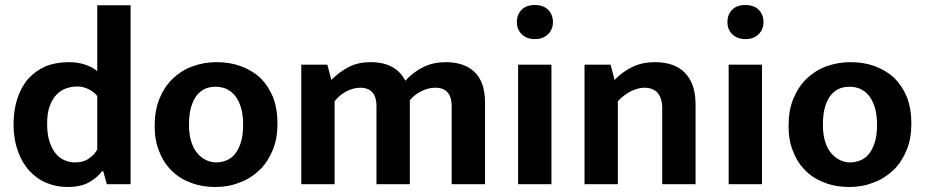

<svg xmlns="http://www.w3.org/2000/svg" viewBox="-20 -735 3691 766"><path d="M368 -451V-714H501V0H406L392 -52H387C375 -35 358 -21 336 -8C313 5 284 11 248 11C218 11 190 5 164 -6C138 -17 115 -34 96 -55C77 -76 62 -102 51 -133C40 -164 34 -199 34 -238C34 -276 39 -310 49 -341C59 -372 73 -398 92 -420C111 -441 134 -458 161 -470C188 -481 220 -487 255 -487C278 -487 299 -484 320 -477C340 -470 356 -462 368 -451ZM368 -139V-352C359 -363 348 -372 334 -379C320 -386 305 -390 288 -390C272 -390 257 -387 243 -382C228 -377 216 -368 205 -357C194 -345 185 -330 178 -311C171 -292 168 -268 168 -241C168 -214 171 -191 177 -172C183 -153 191 -137 201 -124C211 -111 223 -102 237 -96C250 -90 265 -87 280 -87C301 -87 320 -92 335 -103C350 -113 361 -125 368 -139Z M1087 -242C1087 -203 1081 -167 1068 -136C1055 -105 1038 -78 1016 -57C993 -35 967 -18 937 -7C907 5 875 11 840 11C805 11 773 6 744 -5C714 -16 688 -31 667 -52C645 -73 628 -98 616 -129C603 -159 597 -193 597 -232C597 -273 603 -309 616 -341C629 -372 646 -399 669 -421C691 -442 717 -459 747 -470C777 -481 809 -487 844 -487C879 -487 911 -482 941 -471C970 -460 996 -445 1018 -425C1039 -404 1056 -379 1069 -348C1081 -317 1087 -282 1087 -242ZM950 -237C950 -264 947 -288 941 -307C935 -326 927 -342 917 -354C907 -366 895 -375 882 -381C869 -386 855 -389 841 -389C827 -389 814 -387 801 -382C788 -377 777 -368 767 -357C757 -345 749 -329 743 -310C737 -291 734 -266 734 -237C734 -211 737 -189 743 -170C749 -151 757 -135 768 -123C778 -111 790 -102 803 -96C816 -90 829 -87 843 -87C857 -87 870 -90 883 -95C896 -100 907 -108 917 -120C927 -132 935 -148 941 -167C947 -186 950 -209 950 -237Z M1315 -331V0H1182V-477H1286L1302 -416C1323 -438 1347 -455 1372 -468C1397 -481 1426 -487 1458 -487C1526 -487 1572 -462 1597 -413C1618 -436 1643 -455 1670 -468C1697 -481 1727 -487 1758 -487C1809 -487 1848 -473 1875 -446C1902 -419 1915 -379 1915 -327V0H1782V-312C1782 -335 1777 -353 1766 -366C1755 -379 1738 -385 1717 -385C1699 -385 1681 -381 1663 -372C1644 -363 1628 -351 1615 -335V0H1482V-312C1482 -335 1477 -353 1466 -366C1455 -379 1438 -385 1417 -385C1399 -385 1381 -380 1363 -371C1344 -361 1328 -348 1315 -331Z M2180 0H2047V-477H2180ZM2114 -579C2091 -579 2074 -586 2061 -599C2048 -612 2042 -628 2042 -647C2042 -666 2048 -683 2061 -696C2074 -709 2091 -715 2114 -715C2136 -715 2154 -709 2167 -696C2180 -683 2186 -666 2186 -647C2186 -628 2180 -612 2167 -599C2154 -586 2137 -579 2114 -579Z M2445 -331V0H2312V-477H2416L2432 -416C2454 -439 2478 -456 2505 -469C2531 -481 2560 -487 2592 -487C2645 -487 2685 -473 2713 -444C2741 -415 2755 -374 2755 -319V0H2622V-305C2622 -330 2616 -349 2604 -364C2592 -378 2574 -385 2551 -385C2534 -385 2516 -380 2497 -371C2478 -361 2460 -348 2445 -331Z M3020 0H2887V-477H3020ZM2954 -579C2931 -579 2914 -586 2901 -599C2888 -612 2882 -628 2882 -647C2882 -666 2888 -683 2901 -696C2914 -709 2931 -715 2954 -715C2976 -715 2994 -709 3007 -696C3020 -683 3026 -666 3026 -647C3026 -628 3020 -612 3007 -599C2994 -586 2977 -579 2954 -579Z M3616 -242C3616 -203 3610 -167 3597 -136C3584 -105 3567 -78 3545 -57C3522 -35 3496 -18 3466 -7C3436 5 3404 11 3369 11C3334 11 3302 6 3273 -5C3243 -16 3217 -31 3196 -52C3174 -73 3157 -98 3145 -129C3132 -159 3126 -193 3126 -232C3126 -273 3132 -309 3145 -341C3158 -372 3175 -399 3198 -421C3220 -442 3246 -459 3276 -470C3306 -481 3338 -487 3373 -487C3408 -487 3440 -482 3470 -471C3499 -460 3525 -445 3547 -425C3568 -404 3585 -379 3598 -348C3610 -317 3616 -282 3616 -242ZM3479 -237C3479 -264 3476 -288 3470 -307C3464 -326 3456 -342 3446 -354C3436 -366 3424 -375 3411 -381C3398 -386 3384 -389 3370 -389C3356 -389 3343 -387 3330 -382C3317 -377 3306 -368 3296 -357C3286 -345 3278 -329 3272 -310C3266 -291 3263 -266 3263 -237C3263 -211 3266 -189 3272 -170C3278 -151 3286 -135 3297 -123C3307 -111 3319 -102 3332 -96C3345 -90 3358 -87 3372 -87C3386 -87 3399 -90 3412 -95C3425 -100 3436 -108 3446 -120C3456 -132 3464 -148 3470 -167C3476 -186 3479 -209 3479 -237Z"/></svg>

Font: Holmes&Hills Bold
Style: Bold
Weight: 500
Designer: Noopur Datye, Girish Dalvi, Yashodeep Gholap, Pallavi Karambelkar
Foundry: Ek Type
Version: ""